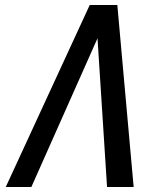

<svg xmlns="http://www.w3.org/2000/svg" viewBox="-20 -745 640 765"><path d="M447.5 -725 512.5 0H406.5L368.5 -592.5L105 0H3L337.5 -725Z"/></svg>

Font: JuliaMono Medium
Style: Italic
Weight: 500
Italic angle: -9°
Monospace: yes
Designer: cormullion
Foundry: corm
Version: Version 0.054; ttfautohint (v1.8.4)